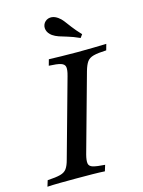

<svg xmlns="http://www.w3.org/2000/svg" viewBox="-129 -825 666 893"><g transform="rotate(-15 204.0 -378.5)"><path d="M-13.7 0 -4.8 -29Q36.3 -31.5 57.3 -37.1Q78.2 -42.7 88.3 -56.9Q98.4 -71 105.6 -98.4L209.7 -472.6Q217.7 -500.8 215.3 -514.9Q212.9 -529 195.2 -534.7Q177.4 -540.3 137.9 -541.9L146 -571Q170.2 -570.2 205.2 -569.4Q240.3 -568.5 282.3 -568.5Q324.2 -568.5 360.5 -569.4Q396.8 -570.2 422.6 -571L414.5 -541.9Q374.2 -540.3 352.8 -534.7Q331.5 -529 321.4 -514.9Q311.3 -500.8 303.2 -472.6L199.2 -98.4Q191.9 -70.2 194.4 -56Q196.8 -41.9 214.9 -36.7Q233.1 -31.5 271.8 -29L262.9 0Q239.5 -1.6 203.6 -2Q167.7 -2.4 126.6 -2.4Q83.9 -2.4 47.6 -2Q11.3 -1.6 -13.7 0ZM314.5 -628.2Q282.3 -642.7 258.5 -649.6Q234.7 -656.5 218.1 -662.1Q201.6 -667.7 188.7 -676.6Q171 -689.5 166.5 -706.9Q162.1 -724.2 171.8 -739.5Q183.1 -754.8 201.2 -756.5Q219.4 -758.1 237.9 -745.2Q250.8 -736.3 261.3 -722.6Q271.8 -708.9 286.3 -689.5Q300.8 -670.2 325.8 -643.5Z"/></g></svg>

Font: Playfair 5pt SemiExpanded Light Medium
Style: Italic
Weight: 500
Italic angle: -15.6°
Version: Version 2.001;gftools[0.9.30]